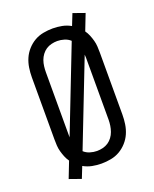

<svg xmlns="http://www.w3.org/2000/svg" viewBox="-153 -869 805 1003"><g transform="rotate(-20 250.0 -367.5)"><path d="M125 48 60 25 95 -65Q85 -79 78.5 -95Q72 -111 67.5 -127.5Q63 -144 62 -161Q61 -178 61 -195V-540Q61 -566 65 -592.5Q69 -619 79.5 -643Q90 -667 108 -687Q126 -707 148.5 -720Q171 -733 197.5 -738Q224 -743 250 -743Q276 -743 301.5 -738Q327 -733 350 -720L375 -783L440 -760L405 -670Q415 -656 421.5 -640Q428 -624 432.5 -607.5Q437 -591 438 -574Q439 -557 439 -540V-195Q439 -169 435 -142.5Q431 -116 420.5 -92Q410 -68 392 -48Q374 -28 351.5 -15Q329 -2 302.5 3Q276 8 250 8Q224 8 198.5 3Q173 -2 150 -15ZM139 -178 322 -648Q308 -661 288.5 -667Q269 -673 250 -673Q234 -673 217.5 -669Q201 -665 187.5 -656Q174 -647 164 -633.5Q154 -620 148.5 -604.5Q143 -589 141 -572.5Q139 -556 139 -540ZM250 -62Q266 -62 282.5 -66Q299 -70 312.5 -79Q326 -88 336 -101.5Q346 -115 351.5 -130.5Q357 -146 359.5 -162.5Q362 -179 362 -195V-540Q362 -544 361.5 -548.5Q361 -553 361 -557L178 -87Q192 -74 211.5 -68Q231 -62 250 -62Z"/></g></svg>

Font: Iosevka Curly Slab
Style: Regular
Weight: 400
Monospace: yes
Designer: Belleve Invis
Foundry: Belleve Invis
Version: Version 22.1.2; ttfautohint (v1.8.4)